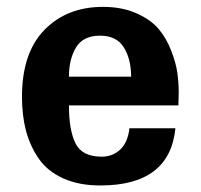

<svg xmlns="http://www.w3.org/2000/svg" viewBox="-20 -534 593 567"><path d="M507.8 -260.7Q507.8 -260.7 506.8 -222.7H183.6Q183.6 -149.4 203.1 -110.4Q222.7 -71.3 280.3 -71.3Q312.5 -71.3 335 -92.3Q357.4 -113.3 362.3 -155.3H498Q481.4 13.7 276.4 13.7Q212.9 13.7 166.5 -7.3Q120.1 -28.3 94.2 -65.9Q68.4 -103.5 56.6 -148.4Q44.9 -193.4 44.9 -248Q44.9 -377.9 111.3 -445.8Q177.7 -513.7 284.2 -513.7Q340.8 -513.7 383.3 -494.6Q425.8 -475.6 448.7 -448.2Q471.7 -420.9 485.8 -383.8Q500 -346.7 503.9 -317.9Q507.8 -289.1 507.8 -260.7ZM367.2 -307.6Q367.2 -359.4 345.7 -394Q324.2 -428.7 275.4 -428.7Q225.6 -428.7 204.6 -394Q183.6 -359.4 183.6 -307.6Z"/></svg>

Font: FreeUniversal
Style: Bold
Weight: 700
Version: Version 1.001